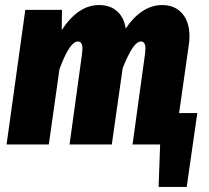

<svg xmlns="http://www.w3.org/2000/svg" viewBox="-20 -571 826 759"><path d="M760 -124 718 168H607L613 0H504L553 -356Q555 -374 555 -379Q555 -407 537 -407Q521 -407 503.5 -380.5Q486 -354 465 -302L422 0H255L304 -356Q306 -374 306 -378Q306 -407 288 -407Q255 -407 215 -297L173 0H6L80 -532H225L224 -452Q289 -551 371 -551Q415 -551 442.5 -527Q470 -503 477 -458Q505 -501 542 -526Q579 -551 621 -551Q671 -551 700 -518Q729 -485 729 -427Q729 -409 726 -391L688 -124Z"/></svg>

Font: Fira Sans Condensed ExtraBold
Style: Italic
Weight: 800
Width: 3
Italic angle: -8°
Designer: bBox Type GmbH & Carrois Corporate GbR & Edenspiekermann AG
Foundry: bBox Type GmbH & Carrois Corporate GbR & Edenspiekermann AG
Version: Version 4.301